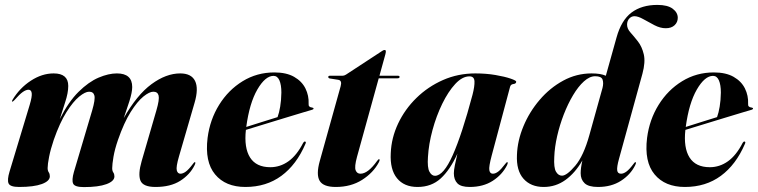

<svg xmlns="http://www.w3.org/2000/svg" viewBox="-20 -752 3087 782"><path d="M281 -51.5 355.5 -302.5Q368.5 -347 364.5 -362.8Q360.5 -378.5 343 -378.5Q327 -378.5 302.5 -358.5Q278 -338.5 250.8 -295.5Q223.5 -252.5 199 -182.5Q186 -144 180 -113.5Q174 -83 174 -67.5Q174 -57 178.5 -50.2Q183 -43.5 183 -34Q183 -14.5 150.5 -2.5Q118 9.5 58 9.5Q21.5 9.5 15 -4.8Q8.5 -19 19 -53.5L101 -325Q111 -358.5 109.2 -372.5Q107.5 -386.5 96 -386.5Q86 -386.5 73 -377.5Q60 -368.5 38 -343.5Q32.5 -338 30 -338Q27 -338.5 31 -345.5Q60 -393.5 105.5 -423.2Q151 -453 198.5 -453Q258 -453 258 -402Q258 -373.5 245.2 -335Q232.5 -296.5 223.5 -267Q259 -337.5 300 -378Q341 -418.5 381.5 -435.8Q422 -453 456 -453Q518.5 -453 518.5 -397.5Q518.5 -376 507 -339.8Q495.5 -303.5 484 -271Q537.5 -365.5 597 -409.2Q656.5 -453 714 -453Q759.5 -453 774.5 -422.2Q789.5 -391.5 772.5 -333.5L709 -115Q696.5 -72 700 -58.2Q703.5 -44.5 715 -44.5Q725 -44.5 736.8 -53Q748.5 -61.5 765.5 -84Q771 -92 773.5 -91.5Q778.5 -91.5 772.5 -79Q753.5 -40.5 714 -15.5Q674.5 9.5 613.5 9.5Q562.5 9.5 552 -16.5Q541.5 -42.5 557 -96L617 -302.5Q630 -347 626 -362.8Q622 -378.5 604.5 -378.5Q588.5 -378.5 564 -358.8Q539.5 -339 512.2 -295.8Q485 -252.5 460.5 -182Q447.5 -144.5 442.2 -113.5Q437 -82.5 437 -67Q437 -56 441.5 -49.5Q446 -43 446 -33.5Q446 -14 413.5 -2Q381 10 321.5 10Q284.5 10 278 -4Q271.5 -18 281 -51.5Z M1224 -166Q1187.5 -81 1126 -35.8Q1064.5 9.5 979.5 9.5Q898.5 9.5 856 -41.8Q813.5 -93 825.5 -190.5Q835 -264.5 872.5 -325Q910 -385.5 968.2 -421.2Q1026.5 -457 1097.5 -457Q1146.5 -457 1178 -439Q1209.5 -421 1224 -391.8Q1238.5 -362.5 1237 -329Q1235.5 -315.5 1251 -314Q1257 -313 1257 -310Q1257.5 -307 1251.5 -305Q1243 -302.5 1213.5 -293.8Q1184 -285 1143.2 -272.5Q1102.5 -260 1059.8 -247Q1017 -234 981.5 -223Q973.5 -150 998.5 -110.5Q1023.5 -71 1081 -71Q1121 -71 1155 -95.2Q1189 -119.5 1215 -170.5Q1219 -176.5 1222.5 -175.5Q1228 -174.5 1224 -166ZM1094 -443Q1060.5 -443 1028.2 -387.5Q996 -332 983 -235Q1016 -245.5 1051.2 -256.5Q1086.5 -267.5 1110.5 -275Q1117 -292.5 1121.2 -317.8Q1125.5 -343 1126 -375Q1126 -406.5 1118 -424.8Q1110 -443 1094 -443Z M1357.5 -427 1322.5 -432.5Q1317 -434 1317 -438.5Q1317 -443.5 1323.5 -443.5H1375Q1382 -443.5 1389 -448L1536.5 -544.5Q1541.5 -548.5 1547 -548.5Q1551.5 -548.5 1551.5 -542Q1551.5 -538.5 1549.5 -530.5L1525.5 -443.5H1601Q1607.5 -443.5 1607.5 -438.5Q1607.5 -433 1598 -433H1522.5L1434 -113Q1423 -72.5 1428.5 -58.5Q1434 -44.5 1448 -44.5Q1478.5 -44.5 1515.5 -96Q1521 -104 1524 -103.5Q1529 -103.5 1523 -91Q1500.5 -48.5 1455 -19.5Q1409.5 9.5 1347.5 9.5Q1296.5 9.5 1281.8 -15.8Q1267 -41 1282.5 -96.5L1367.5 -401Q1374 -424.5 1357.5 -427Z M1982.5 -118Q1970.5 -73 1973 -58.8Q1975.5 -44.5 1987.5 -44.5Q1997.5 -44.5 2009 -53Q2020.5 -61.5 2037.5 -84Q2043.5 -92 2046 -91.5Q2050.5 -91.5 2045 -79Q2025.5 -40.5 1986.8 -15.5Q1948 9.5 1893 9.5Q1857.5 9.5 1843 -5.2Q1828.5 -20 1828.5 -46.5Q1828.5 -58.5 1832.8 -80Q1837 -101.5 1843 -126Q1813 -60 1775 -25.2Q1737 9.5 1680.5 9.5Q1626 9.5 1597 -26Q1568 -61.5 1571.5 -128Q1574 -190.5 1601.5 -248.8Q1629 -307 1676 -353Q1723 -399 1784.2 -426Q1845.5 -453 1916 -453Q1960 -453 1998 -446.5Q2036 -440 2059.2 -432Q2082.5 -424 2082.5 -419.5Q2082.5 -411 2071.2 -409.8Q2060 -408.5 2057.5 -398.5ZM1723 -112.5Q1720 -69.5 1729 -52.8Q1738 -36 1751.5 -36Q1786.5 -36 1824 -120.2Q1861.5 -204.5 1904.5 -366Q1913.5 -401 1912.5 -421Q1911.5 -441 1892 -441Q1863 -441 1834.2 -410Q1805.5 -379 1781.2 -329.2Q1757 -279.5 1741.5 -222.2Q1726 -165 1723 -112.5Z M2567 -79Q2548 -40.5 2509 -15.5Q2470 9.5 2415.5 9.5Q2377 9.5 2361 -5.8Q2345 -21 2345 -46.5Q2345 -67.5 2352 -98.5Q2322.5 -47.5 2283 -19Q2243.5 9.5 2194.5 9.5Q2142 9.5 2112.2 -24Q2082.5 -57.5 2085.5 -121Q2087.5 -179 2111.8 -237.5Q2136 -296 2177.8 -345Q2219.5 -394 2273.8 -423.5Q2328 -453 2389.5 -453Q2426.5 -453 2447.5 -443.5L2491 -599Q2510.5 -669.5 2552 -700.8Q2593.5 -732 2657.5 -732Q2699 -732 2719.8 -716.5Q2740.5 -701 2740.5 -679.5Q2740.5 -661.5 2727.5 -649.2Q2714.5 -637 2691.5 -637Q2669.5 -637 2645.8 -649.2Q2622 -661.5 2600.5 -673.8Q2579 -686 2564 -686Q2552 -686 2543 -676.5Q2534 -667 2534 -651.5Q2534 -635 2548 -619.5Q2562 -604 2578.2 -583.2Q2594.5 -562.5 2602 -531Q2609.5 -499.5 2596.5 -451.5L2501 -104.5Q2492 -72 2493.8 -58.2Q2495.5 -44.5 2509.5 -44.5Q2519.5 -44.5 2531.2 -53Q2543 -61.5 2560 -84Q2565.5 -92 2568 -91.5Q2573 -91.5 2567 -79ZM2237.5 -112.5Q2235 -69 2244.5 -52.8Q2254 -36.5 2269 -36.5Q2288.5 -36.5 2322.8 -76.8Q2357 -117 2380.5 -202L2434 -394Q2439 -414 2434.2 -427.8Q2429.5 -441.5 2404 -441.5Q2381.5 -441.5 2358.2 -420.5Q2335 -399.5 2314 -364.2Q2293 -329 2276.2 -285.8Q2259.5 -242.5 2249.2 -197.5Q2239 -152.5 2237.5 -112.5Z M3014 -166Q2977.5 -81 2916 -35.8Q2854.5 9.5 2769.5 9.5Q2688.5 9.5 2646 -41.8Q2603.5 -93 2615.5 -190.5Q2625 -264.5 2662.5 -325Q2700 -385.5 2758.2 -421.2Q2816.5 -457 2887.5 -457Q2936.5 -457 2968 -439Q2999.5 -421 3014 -391.8Q3028.5 -362.5 3027 -329Q3025.5 -315.5 3041 -314Q3047 -313 3047 -310Q3047.5 -307 3041.5 -305Q3033 -302.5 3003.5 -293.8Q2974 -285 2933.2 -272.5Q2892.5 -260 2849.8 -247Q2807 -234 2771.5 -223Q2763.5 -150 2788.5 -110.5Q2813.5 -71 2871 -71Q2911 -71 2945 -95.2Q2979 -119.5 3005 -170.5Q3009 -176.5 3012.5 -175.5Q3018 -174.5 3014 -166ZM2884 -443Q2850.5 -443 2818.2 -387.5Q2786 -332 2773 -235Q2806 -245.5 2841.2 -256.5Q2876.5 -267.5 2900.5 -275Q2907 -292.5 2911.2 -317.8Q2915.5 -343 2916 -375Q2916 -406.5 2908 -424.8Q2900 -443 2884 -443Z"/></svg>

Font: Fraunces 144pt S000
Style: Bold Italic
Weight: 700
Italic angle: -16°
Version: Version 1.000; ttfautohint (v1.8.3)